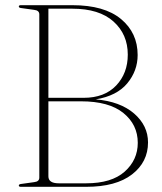

<svg xmlns="http://www.w3.org/2000/svg" viewBox="-20 -720 626 740"><path d="M550.5 -171Q550.5 -95.5 488.8 -47.8Q427 0 312.5 0H60.5Q52.5 0 52.5 -5Q52.5 -10 61.5 -11L111.5 -18Q131.5 -20 131.5 -35.5V-664.5Q131.5 -680 111.5 -682L61.5 -689Q52.5 -690 52.5 -695Q52.5 -700 60.5 -700H259Q382 -700 446.2 -646.8Q510.5 -593.5 510.5 -508Q510.5 -447 470.5 -398.8Q430.5 -350.5 349 -337Q443 -329 496.8 -282.5Q550.5 -236 550.5 -171ZM259 -686.5H166.5V-343H302.5Q382.5 -343 427.5 -390.2Q472.5 -437.5 472.5 -509.5Q472.5 -587.5 417.5 -637Q362.5 -686.5 259 -686.5ZM292.5 -329.5H166.5V-40.5Q166.5 -13.5 206.5 -13.5H312Q410 -13.5 460.5 -58.5Q511 -103.5 511 -169.5Q511 -239.5 455.5 -284.5Q400 -329.5 292.5 -329.5Z"/></svg>

Font: Fraunces 72pt S000 Thin
Style: Regular
Weight: 100
Version: Version 1.000; ttfautohint (v1.8.3)